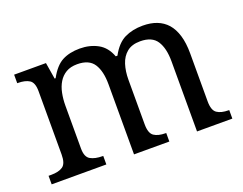

<svg xmlns="http://www.w3.org/2000/svg" viewBox="-91 -717 1126 888"><g transform="rotate(-20 472.5 -273.0)"><path d="M293.9 -42H296.9V0H27.8V-42H41Q78.6 -42 98.4 -55.9Q118.2 -69.8 118.2 -113.8V-425.8Q118.2 -467.8 97.7 -481Q77.1 -494.1 41 -494.1H38.1V-536.1H194.8L208 -455.1H212.9Q241.7 -508.3 277.6 -527.1Q313.5 -545.9 363.8 -545.9Q413.1 -545.9 451.9 -524.9Q490.7 -503.9 508.8 -455.1H517.1Q545.9 -508.3 584.7 -527.1Q623.5 -545.9 673.8 -545.9Q752 -545.9 793.5 -499.5Q814.5 -475.6 825.7 -438.5Q836.9 -401.4 836.9 -350.1V-113.8Q836.9 -69.8 857.2 -55.9Q877.4 -42 914.1 -42H917V0H743.2V-345.2Q743.2 -409.7 719.7 -445.8Q696.3 -481.9 638.2 -481.9Q597.2 -481.9 572.8 -461.9Q548.3 -441.9 537.6 -408.2Q526.9 -374.5 526.9 -333V-113.8Q526.9 -69.8 547.1 -55.9Q567.4 -42 604 -42H606.9V0H433.1V-345.2Q433.1 -409.7 409.7 -445.8Q386.2 -481.9 328.1 -481.9Q295.4 -481.9 273.2 -468.8Q251 -455.6 237.3 -433.1Q223.6 -410.6 217.8 -381.3Q211.9 -352.1 211.9 -319.8V-108.9Q211.9 -67.4 234.4 -54.7Q256.8 -42 293.9 -42Z"/></g></svg>

Font: Koh Santepheap
Style: Regular
Weight: 400
Designer: Danh Hong
Version: Version 2.002; ttfautohint (v1.8.3)